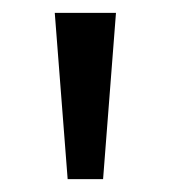

<svg xmlns="http://www.w3.org/2000/svg" viewBox="-20 -734 265 298"><path d="M160 -714 140 -456H85L65 -714Z"/></svg>

Font: TSCustom
Style: Regular
Weight: 400
Designer: Monotype Design Team
Foundry: Monotype Imaging Inc.
Version: Version 2.004; ttfautohint (v1.8.3) -l 8 -r 50 -G 200 -x 14 